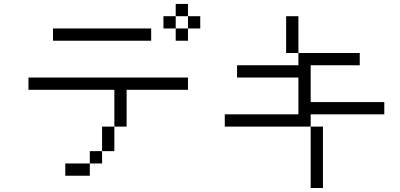

<svg xmlns="http://www.w3.org/2000/svg" viewBox="-20 -895 2040 978"><path d="M937.5 -437.5V-500H125V-437.5H562.5V-250H500Q500 -250 500 -125H437.5V-62.5H312.5V0H437.5V-62.5H500V-125H562.5Q562.5 -125 562.5 -250H625V-437.5ZM750 -687.5V-750H250V-687.5ZM1000 -750V-812.5H937.5V-750H875V-687.5H937.5V-750ZM875 -750V-812.5H812.5V-750ZM875 -812.5H937.5V-875H875Z M1937.5 -312.5V-375H1562.5V-562.5H1812.5V-625H1500V-562.5H1187.5V-500H1500V-312.5H1125V-250H1562.5V62.5H1625V-250H1562.5V-312.5ZM1500 -625V-812.5H1437.5V-625Z"/></svg>

Font: UnifontExMono
Style: Regular
Weight: 500
Version: Version 15.0.06